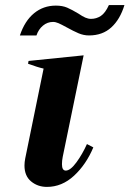

<svg xmlns="http://www.w3.org/2000/svg" viewBox="-20 -723 508 753"><path d="M199 -701Q225 -701 243.5 -693Q262 -685 287 -670Q303 -659 314.5 -654Q326 -649 337 -649Q358 -649 375.5 -660.5Q393 -672 407 -703H468Q451 -647 416.5 -615.5Q382 -584 329 -584Q308 -584 288 -592.5Q268 -601 241 -616Q221 -627 209.5 -632Q198 -637 188 -637Q166 -637 148.5 -622.5Q131 -608 123 -584H58Q77 -641 113.5 -671Q150 -701 199 -701ZM76 -74Q76 -87 79 -102L151 -454Q128 -459 90 -473L92 -484L308 -506L226 -108Q223 -93 223 -79Q223 -54 238 -54Q256 -54 279.5 -86Q303 -118 321 -158L346 -145Q318 -78 270.5 -34Q223 10 164 10Q128 10 102 -11.5Q76 -33 76 -74Z"/></svg>

Font: Trirong
Style: Bold Italic
Weight: 700
Italic angle: -12°
Designer: Katatrad Team
Foundry: CadsonDemak
Version: Version 1.001